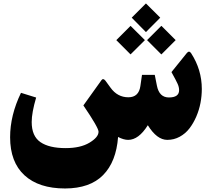

<svg xmlns="http://www.w3.org/2000/svg" viewBox="-20 -797 1207 1094"><path d="M724.1 -649.4 805.2 -568.8Q805.7 -568.4 805.2 -567.9L724.1 -487.3Q723.6 -486.8 723.6 -487.3L643.1 -567.9Q642.6 -568.4 643.1 -568.8L723.6 -649.4Q724.1 -649.9 724.1 -649.4ZM812 -776.9 892.6 -696.8Q893.1 -696.3 892.6 -695.8L812 -614.7Q811.5 -614.7 811 -614.7L731 -695.8Q730.5 -696.3 731 -696.8L811 -776.9Q811.5 -777.3 812 -776.9ZM899.9 -649.4 980.5 -568.8Q981 -568.4 980.5 -567.9L899.9 -487.3Q899.4 -486.8 898.9 -487.3L818.4 -567.9Q817.9 -568.4 818.4 -568.8L898.9 -649.4Q899.4 -649.9 899.9 -649.4ZM942.4 -241.7Q1000.5 -241.7 1000.5 -283.2Q1000.5 -300.3 992.4 -318.6Q984.4 -336.9 957 -386.2L1044.4 -494.6Q1057.6 -510.7 1068.8 -494.1Q1129.9 -399.9 1129.9 -290Q1129.9 -250.5 1122.3 -210.4Q1114.7 -170.4 1098.4 -132.6Q1082 -94.7 1059.3 -65.2Q1036.6 -35.6 1003.9 -17.8Q971.2 0 933.1 0Q874 0 822.3 -83.5Q770 0 710.4 0Q684.6 0 652.8 -16.6Q642.1 125 567.4 200.7Q492.7 276.4 351.1 276.9Q201.2 276.9 119.4 201.7Q37.6 126.5 37.6 -15.1Q37.6 -140.1 99.6 -268.1L186 -241.2Q160.6 -155.3 160.6 -101.6Q160.6 -21.5 210.2 12.7Q259.8 46.9 354 46.9Q438.5 46.9 490 15.9Q541.5 -15.1 541.5 -46.4Q541.5 -69.3 455.1 -196.3L558.6 -340.8Q567.9 -353 580.6 -337.4Q591.8 -321.8 609.4 -297.9Q648.9 -242.7 711.4 -242.7Q770.5 -242.7 779.8 -306.2L789.1 -370.6H861.8L874 -309.1Q887.2 -241.7 942.4 -241.7Z"/></svg>

Font: Sahel Black FD-WOL
Style: Black-FD-WOL
Weight: 900
Foundry: Saber Rastikerdar (saber.rastikerdar@gmail.com)
Version: Version 2.0.2